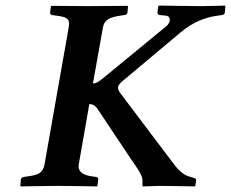

<svg xmlns="http://www.w3.org/2000/svg" viewBox="-20 -668 830 690"><path d="M578 -574 348 -385C331 -371 322 -368 314 -368L350 -570C355 -597 374 -606 414 -612L428 -614C433 -615 437 -617 438 -622L440 -646L438 -647C438 -647 336 -646 301 -646C262 -646 165 -647 165 -647L163 -646L160 -622C160 -617 163 -615 167 -614L181 -612C217 -606.9 233 -604 227 -570L140 -77C134 -45 116 -39.3 79 -34L65 -32C61 -31 56 -29 55 -23L53 0L55 2C55 2 152 0 191 0C227 0 328 2 328 2L330 0L333 -23C333 -29 331 -31 326 -32L312 -34C288 -37 258 -46 263 -77L301 -294C315 -294 323 -287 331 -276L450.3 -97C468.1 -70.4 492 -40 492 -21V0L494 2L553 0C592 0 678 2 678 2L682 0L685 -22C685 -26 679.5 -28.1 666 -32L659 -34C642.7 -38.7 625.2 -51.2 605 -78L414 -331C399.3 -350.5 399.8 -359.4 422 -378L629.5 -552C672.7 -588.2 717 -606 764 -612L778 -614C782 -615 788 -617 788 -624L790 -646L788 -648C788 -648 741 -646 702 -646C666 -646 551 -648 551 -648L549 -646L546 -624C546 -618 548 -615 553 -614L574 -612C599 -610 591 -584 578 -574Z"/></svg>

Font: Linux Libertine O
Style: Bold Italic
Weight: 700
Italic angle: -11.5°
Designer: Philipp H. Poll
Foundry: Philipp H. Poll
Version: Version 4.1.0